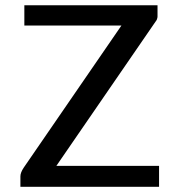

<svg xmlns="http://www.w3.org/2000/svg" viewBox="-20 -715 682 735"><path d="M58.1 0Q58.1 0 58.1 -40Q58.1 -54.2 70.8 -73.2L444.8 -617.2H73.2V-694.8H583V-663.1Q583 -656.2 583 -652.1Q583 -647.9 581.5 -643.6Q580.1 -639.2 579.6 -638.2Q579.1 -637.2 575.4 -632.1Q571.8 -627 569.8 -624L195.8 -80.1H588.9V0Z"/></svg>

Font: CMU Bright
Style: SemiBold
Weight: 600
Version: Version 0.7.0